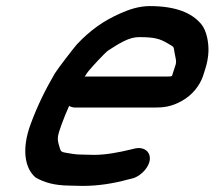

<svg xmlns="http://www.w3.org/2000/svg" viewBox="-20 -561 705 631"><path d="M545.5 -311.8C541.8 -310.2 544.1 -309.5 526.1 -309.5H265.1C263.3 -309.5 260.6 -309.3 258.4 -309.1C263.3 -317.1 268 -323.9 270.7 -327.2C283.3 -342.5 321.9 -384.4 334.7 -394.5C371.4 -418.2 403.6 -439 436.5 -439C487.1 -439 505.3 -433.8 530.7 -418.7C553.2 -404.5 549.6 -411.6 553.6 -388.3C559.1 -357.4 562.2 -360.4 551.6 -331.3C549.3 -325.3 546.7 -315 545.5 -311.8ZM248.6 -53C237.8 -53 227.9 -53.8 218.6 -55.3C178.8 -62 181 -59 175 -79.8C167.4 -104.3 167.6 -111.7 182.3 -151.9C189.8 -172.5 198.3 -193.4 207.2 -213C212.7 -209.6 219.9 -207.5 228 -207.5H489C517.3 -207.5 544.8 -210.5 578 -229.6C612.3 -248.6 635.7 -279.3 646.8 -309.8C649.2 -316.4 650.6 -321 653.6 -331.3C660.9 -352.2 664.7 -375.7 665.1 -393C665.8 -418.6 660.4 -459 641.2 -481.9C610.8 -518.6 557.2 -541 472.5 -541C435.4 -541 402.1 -528.9 376 -517.3C319.5 -492.3 276.7 -461.8 232.8 -415.3C224 -405.6 168.1 -333.2 160.1 -319.5C129.8 -267.6 102.7 -213.4 79.9 -150.9C52.3 -75 59.4 -10.8 95.7 21.2C96.3 21.7 97.5 22.6 98.4 23.1C124.5 37.8 156.4 48.6 209.4 49C221.9 49.6 238 50 251.7 50C303.6 50 354 41.6 398.2 29.5L414.6 25.5C430.4 21.7 446.2 10 456 -1.8C492.1 -45.3 464 -82.7 423.1 -72.9L405.1 -68.6C372.5 -60.8 328.8 -52 288.8 -52C275.2 -52 260.5 -53 248.6 -53Z"/></svg>

Font: Take Off
Style: Hosehead
Weight: 400
Foundry: Cannot Into Space Fonts
Version: Version 0.89